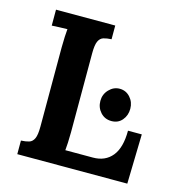

<svg xmlns="http://www.w3.org/2000/svg" viewBox="-85 -600 624 675"><g transform="rotate(15 227.0 -263.0)"><path d="M37.4 0V-49.5Q54.6 -50.2 66.6 -53.9Q78.5 -57.6 84.7 -71Q90.9 -84.3 90.9 -114.8V-402.6Q90.9 -422.8 91.9 -441.7Q92.8 -460.6 93.9 -470.1Q82.1 -469.7 63.8 -469.2Q45.5 -468.6 37.4 -467.9V-525.9H253V-476Q236.2 -475.2 224.2 -471.6Q212.3 -467.9 206.1 -454.5Q199.9 -441.1 199.9 -410.7V-123.2Q199.9 -103 198.9 -84.9Q198 -66.7 196.9 -57.2H297.4Q342.1 -57.2 367.1 -88Q392 -118.8 392 -180.4H442.2L437.8 0ZM326.7 -198Q302.2 -198 286.6 -215.3Q271 -232.5 271 -256.7Q271 -280.9 287.5 -298.1Q304 -315.4 326 -315.4Q349.1 -315.4 364.5 -298.1Q379.9 -280.9 379.9 -256.7Q379.9 -232.5 365.4 -215.3Q350.9 -198 326.7 -198Z"/></g></svg>

Font: Parastoo
Style: Regular
Weight: 400
Foundry: Saber Rastikerdar (saber.rastikerdar@gmail.com)
Version: Version 3.000